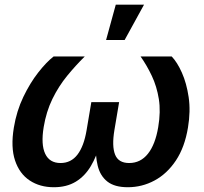

<svg xmlns="http://www.w3.org/2000/svg" viewBox="-20 -785 864 813"><path d="M208 7.8Q148.9 7.8 105.7 -20.8Q62.5 -49.3 43.7 -105.5Q24.9 -161.6 38.6 -244.6Q50.3 -315.4 78.9 -374.8Q107.4 -434.1 142.1 -478.3Q176.8 -522.5 207 -545.9H338.9Q299.8 -507.3 263.9 -463.4Q228 -419.4 201.9 -366Q175.8 -312.5 165 -247.1Q152.8 -172.9 171.4 -133.8Q189.9 -94.7 236.3 -94.7Q280.8 -94.7 308.1 -130.4Q335.4 -166 346.7 -233.9L366.7 -352.5H484.4L464.4 -233.9Q453.1 -166 467.3 -130.4Q481.4 -94.7 526.9 -94.7Q575.2 -94.7 606.4 -134Q637.7 -173.3 649.9 -246.6Q661.1 -312 652.6 -365.5Q644 -418.9 623 -463.4Q602.1 -507.8 575.2 -545.9H707Q730.5 -521.5 750.2 -477.3Q770 -433.1 778.8 -373.8Q787.6 -314.5 775.9 -244.6Q762.2 -161.6 724.9 -105.5Q687.5 -49.3 634.5 -20.8Q581.5 7.8 521 7.8Q465.3 7.8 434.8 -16.1Q404.3 -40 393.8 -82.8Q383.3 -125.5 386.2 -181.6H405.3Q390.1 -124.5 364.7 -81.8Q339.4 -39.1 300.8 -15.6Q262.2 7.8 208 7.8ZM429.2 -615.7 470.2 -765.1H589.8L507.8 -615.7Z"/></svg>

Font: Inter SemiBold
Style: Italic
Weight: 600
Italic angle: -9.3988°
Designer: Rasmus Andersson
Foundry: rsms
Version: Version 4.001;git-66647c0bb